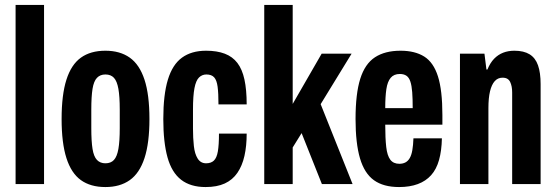

<svg xmlns="http://www.w3.org/2000/svg" viewBox="-20 -744 2244 776"><path d="M43 0V-724H158V0Z M406 12Q346 12 307 -16Q268 -44 248.5 -105Q229 -166 229 -263Q229 -361 248.5 -422Q268 -483 307 -511Q346 -539 406 -539Q465 -539 504.5 -511Q544 -483 564 -422Q584 -361 584 -263Q584 -166 564 -105Q544 -44 504.5 -16Q465 12 406 12ZM406 -84Q428 -84 440.5 -97.5Q453 -111 458.5 -142Q464 -173 464 -226V-301Q464 -354 458.5 -385Q453 -416 440.5 -429.5Q428 -443 406 -443Q385 -443 372 -429.5Q359 -416 354 -385Q349 -354 349 -301V-226Q349 -173 354 -142Q359 -111 372 -97.5Q385 -84 406 -84Z M811 12Q750 12 712 -17.5Q674 -47 657 -108Q640 -169 640 -263Q640 -361 658.5 -422Q677 -483 715.5 -511Q754 -539 813 -539Q857 -539 888.5 -527Q920 -515 939.5 -489.5Q959 -464 968 -422.5Q977 -381 977 -322H863Q863 -367 859.5 -393.5Q856 -420 845.5 -431.5Q835 -443 814 -443Q797 -443 784.5 -431Q772 -419 766 -388Q760 -357 760 -301V-224Q760 -186 763.5 -154Q767 -122 779 -103Q791 -84 813 -84Q833 -84 844.5 -95Q856 -106 860.5 -132Q865 -158 865 -204H977Q977 -154 968 -114Q959 -74 939.5 -45.5Q920 -17 888.5 -2.5Q857 12 811 12Z M1048 0V-724H1163V-324L1280 -527H1401L1276 -323L1405 0H1281L1199 -206L1163 -148V0Z M1593 12Q1530 12 1491.5 -15.5Q1453 -43 1435 -104Q1417 -165 1417 -263Q1417 -365 1436 -425.5Q1455 -486 1495.5 -512.5Q1536 -539 1599 -539Q1657 -539 1694.5 -515.5Q1732 -492 1750 -435.5Q1768 -379 1768 -279V-240H1537Q1537 -185 1541 -150Q1545 -115 1557.5 -98.5Q1570 -82 1594 -82Q1608 -82 1618.5 -87.5Q1629 -93 1636 -105Q1643 -117 1646.5 -137Q1650 -157 1651 -185H1766Q1765 -135 1754.5 -97.5Q1744 -60 1722.5 -36Q1701 -12 1668.5 0Q1636 12 1593 12ZM1537 -307H1648Q1648 -345 1646 -371.5Q1644 -398 1638.5 -414.5Q1633 -431 1622.5 -438Q1612 -445 1596 -445Q1572 -445 1559 -429.5Q1546 -414 1541.5 -383.5Q1537 -353 1537 -307Z M1839 0V-527H1938L1946 -463H1950Q1961 -490 1977 -506.5Q1993 -523 2013.5 -531Q2034 -539 2059 -539Q2097 -539 2120.5 -524.5Q2144 -510 2154.5 -480Q2165 -450 2165 -404V0H2050V-370Q2050 -383 2048 -393.5Q2046 -404 2042 -412.5Q2038 -421 2030.5 -425.5Q2023 -430 2011 -430Q1992 -430 1979.5 -416Q1967 -402 1960.5 -375Q1954 -348 1954 -307V0Z"/></svg>

Font: Archivo ExtraCondensed
Style: Bold
Weight: 700
Width: 2
Designer: Hector Gatti
Foundry: Omnibus-Type
Version: Version 2.001